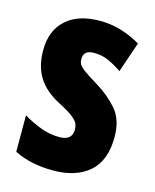

<svg xmlns="http://www.w3.org/2000/svg" viewBox="-92 -623 564 697"><g transform="rotate(15 190.5 -274.5)"><path d="M358 -165Q358 -76 308.5 -33Q259 10 173 10Q134 10 98 3Q62 -4 27 -21V-158Q55 -141 90.5 -127Q126 -113 164 -113Q212 -113 212 -154Q212 -165 208 -175Q204 -185 187.5 -198.5Q171 -212 132 -232Q78 -260 52 -301Q26 -342 26 -403Q26 -477 71.5 -518Q117 -559 199 -559Q277 -559 352 -515L313 -401Q288 -418 263 -429.5Q238 -441 207 -441Q168 -441 168 -408Q168 -397 172.5 -388.5Q177 -380 193 -368Q209 -356 244 -335Q292 -306 325 -268Q358 -230 358 -165Z"/></g></svg>

Font: Noto Sans Telugu ExtraCondensed ExtraBold
Style: Regular
Weight: 800
Width: 2
Designer: Jelle Bosma - Monotype Design Team
Foundry: Monotype Imaging Inc.
Version: Version 2.005; ttfautohint (v1.8.4.7-5d5b)